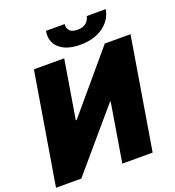

<svg xmlns="http://www.w3.org/2000/svg" viewBox="-161 -1049 1073 1175"><g transform="rotate(-20 375.5 -461.5)"><path d="M122.2 -727.3H319.6L256.4 -346.6H262.1L583.8 -727.3H751.4L630.7 0H433.2L496.4 -382.1H492.2L166.2 0H1.4ZM272 -923.3H394.2Q390.3 -901.3 404.1 -882.5Q417.6 -863.6 456.7 -863.6Q495 -863.6 514.2 -881.7Q533.4 -899.9 537.6 -923.3H661.2Q649.5 -854.4 590.2 -812.9Q531.2 -771.3 441.8 -771.3Q352.6 -771.3 306.1 -812.9Q260.3 -854 272 -923.3Z"/></g></svg>

Font: Inter P Black
Style: Italic
Weight: 900
Italic angle: -9.40001°
Designer: Rasmus Andersson
Foundry: rsms
Version: Version 3.018;git-588b23468